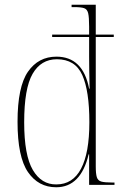

<svg xmlns="http://www.w3.org/2000/svg" viewBox="-20 -780 518 810"><path d="M217 10Q142 10 98 -54Q54 -118 54 -266Q54 -414 98 -477.5Q142 -541 218 -541Q330 -541 356 -406H358Q357 -447 356.5 -482Q356 -517 356 -541V-624H200V-634H356V-668Q356 -707 352 -724Q348 -741 335 -745.5Q322 -750 293 -750H282V-760H384V-634H460V-624H384V-78Q384 -47 388.5 -32.5Q393 -18 407.5 -14Q422 -10 452 -10H463V0H356V-129H354Q321 10 217 10ZM218 -2Q287 -2 322 -68.5Q357 -135 357 -264Q357 -397 327 -463.5Q297 -530 220 -530Q153 -530 117.5 -468.5Q82 -407 82 -264Q82 -125 118.5 -63Q155 -1 218 -2Z"/></svg>

Font: Noto Serif Display Condensed Thin
Style: Regular
Weight: 100
Width: 3
Designer: Monotype Design Team
Foundry: Monotype Imaging Inc.
Version: Version 2.009